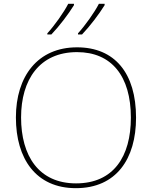

<svg xmlns="http://www.w3.org/2000/svg" viewBox="-20 -972 794 1002"><path d="M526 -945V-952H496C473 -907 423 -837 387 -798V-792H408C450 -836 497 -898 526 -945ZM366 -945V-952H336C313 -907 263 -837 227 -798V-792H248C290 -836 337 -898 366 -945ZM690 -358C690 -590 579 -725 382 -725C177 -725 63 -574 63 -359C63 -143 168 10 376 10C587 10 690 -143 690 -358ZM90 -359C90 -556 186 -700 382 -700C562 -700 663 -575 663 -358C663 -156 573 -15 377 -15C182 -15 90 -159 90 -359Z"/></svg>

Font: Noto Sans Telugu Thin
Style: Regular
Weight: 100
Designer: Jelle Bosma - Monotype Design Team
Foundry: Monotype Imaging Inc.
Version: Version 2.005